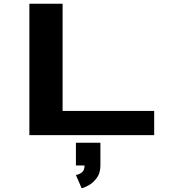

<svg xmlns="http://www.w3.org/2000/svg" viewBox="-20 -720 940 1023"><path d="M136.5 0V-700H313.5V-129H801.5V0ZM384.5 161.5V40.5H515V161.5Q515 201 496.8 226.5Q478.5 252 455 265.8Q431.5 279.5 415 283L384.5 212.5Q402 209.5 416.2 198.5Q430.5 187.5 430.5 161.5Z"/></svg>

Font: Trispace Expanded
Style: Bold
Weight: 700
Width: 7
Designer: Tyler Finck
Foundry: Etcetera Type Company
Version: Version 1.210; ttfautohint (v1.8.3)